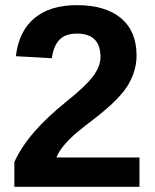

<svg xmlns="http://www.w3.org/2000/svg" viewBox="-20 -718 596 738"><path d="M516.1 0H35.2V-95.2Q62 -153.8 110.8 -210.2Q159.7 -266.6 235.8 -328.1Q308.1 -385.7 337.2 -424.1Q366.2 -462.4 366.2 -499Q366.2 -588.9 275.9 -588.9Q231.9 -588.9 209 -565.7Q186 -542.5 179.2 -494.1L41 -502Q52.2 -597.7 112.1 -647.9Q171.9 -698.2 274.9 -698.2Q385.7 -698.2 445.3 -647.9Q504.9 -597.7 504.9 -504.9Q504.9 -465.3 490.7 -429Q476.6 -392.6 452.9 -364Q429.2 -335.4 400.1 -309.3Q371.1 -283.2 339.6 -259.3Q308.1 -235.4 280.5 -212.9Q252.9 -190.4 230 -164.3Q207 -138.2 196.8 -112.8H516.1Z"/></svg>

Font: Libra Sans Modern
Style: Bold
Weight: 700
Foundry: Stefan Peev, Context Ltd
Version: Version 1.000